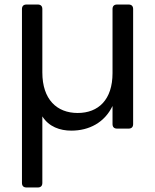

<svg xmlns="http://www.w3.org/2000/svg" viewBox="-20 -568 685 848"><path d="M568 -20V-528C568 -541 561 -548 548 -548H497C484 -548 477 -541 477 -528V-245C477 -128 415 -69 323 -69C231 -69 167 -129 167 -248V-528C167 -541 160 -548 147 -548H97C84 -548 77 -541 77 -528V240C77 253 84 260 97 260H147C160 260 167 253 167 240V-54C196 -8 245 9 295 9C374 9 442 -27 477 -100V-20C477 -7 484 0 497 0H548C561 0 568 -7 568 -20Z"/></svg>

Font: Arvore Sans
Style: Regular
Weight: 400
Designer: Jonny Pinhorn (Latin) Dan Schunck (customization for Arvore)
Version: Version 1.000;Glyphs 3.3 (3305)